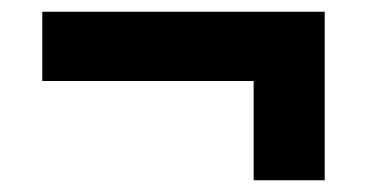

<svg xmlns="http://www.w3.org/2000/svg" viewBox="-20 -385 640 327"><path d="M533 -78H412V-247H52V-365H533Z"/></svg>

Font: Aneliza
Style: Bold
Weight: 700
Designer: Mike Abbink, Paul van der Laan, Pieter van Rosmalen
Foundry: Bold Monday
Version: Version 3.0